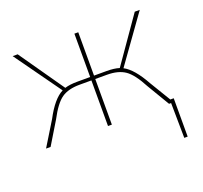

<svg xmlns="http://www.w3.org/2000/svg" viewBox="-102 -524 839 795"><g transform="rotate(-20 317.0 -126.5)"><path d="M581 -15H596V154H581L579 0H570L511 -99Q479 -160 449 -180.5Q419 -201 370 -201H318V0H301V-201H249Q199 -201 169.5 -180.5Q140 -160 108 -99L48 0H28L93 -106Q133 -182 175 -203L29 -407H51L189 -209Q211 -216 245 -216H301V-407H318V-216H373Q407 -216 429 -209L567 -407H589L443 -203Q484 -182 526 -106Z"/></g></svg>

Font: EauTestText Thin
Style: Italic
Weight: 250
Italic angle: -12°
Designer: Christian Thalmann (Catharsis Fonts)
Version: Version 0.001;PS 000.001;hotconv 1.0.88;makeotf.lib2.5.64775